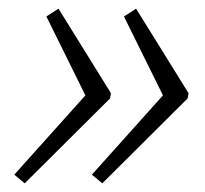

<svg xmlns="http://www.w3.org/2000/svg" viewBox="-20 -464 472 443"><path d="M294 -444 415 -249 413 -237 216 -41 192 -61 356 -244 266 -426ZM115 -444 236 -249 234 -237 37 -41 13 -61 177 -244 87 -426Z"/></svg>

Font: Piazzolla Thin ExtraLight
Style: Italic
Weight: 250
Italic angle: -11.3°
Version: Version 2.005